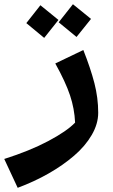

<svg xmlns="http://www.w3.org/2000/svg" viewBox="-90 -627 537 913"><path d="M273.9 -451.2 189 -521 256.8 -606.9 342.8 -537.1ZM120.1 -446.8 35.2 -517.1 102.1 -602.1 188 -532.2ZM-5.9 266.1 -69.8 128.9Q51.8 90.3 139.6 43.7Q227.5 -2.9 267.1 -43.9Q264.2 -110.4 242.9 -173.8Q221.7 -237.3 172.9 -325.2L306.2 -389.2Q340.8 -301.8 358.9 -231.7Q377 -161.6 377 -90.8Q377 -38.1 346.2 14.9Q315.4 67.9 262.2 113.5Q209 159.2 140.9 198Q72.8 236.8 -5.9 266.1Z"/></svg>

Font: FiraGO SemiBold
Style: Italic
Weight: 600
Italic angle: -8°
Designer: bBox Type GmbH
Foundry: bBox Type GmbH
Version: Version 1.001;PS 001.001;hotconv 1.0.88;makeotf.lib2.5.64775